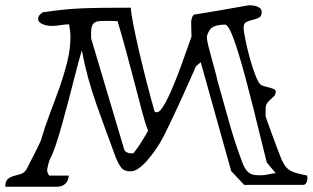

<svg xmlns="http://www.w3.org/2000/svg" viewBox="-31 -700 1181 725"><path d="M230 -608Q213 -608 196 -605Q179 -602 165 -602Q160 -602 151.5 -603Q143 -604 134.5 -607Q126 -610 119.5 -615Q113 -620 113 -628Q113 -644 132 -654Q175 -660 209 -663.5Q243 -667 279 -668.5Q315 -670 358.5 -670.5Q402 -671 463 -671Q464 -650 473 -604.5Q482 -559 495 -503Q508 -447 523.5 -387Q539 -327 553 -278Q554 -278 557 -277Q560 -276 561 -276Q570 -276 581.5 -292.5Q593 -309 605.5 -335.5Q618 -362 631 -394.5Q644 -427 655.5 -459Q667 -491 676.5 -518Q686 -545 692 -561Q692 -561 692 -568Q692 -575 691.5 -584Q691 -593 691 -603Q691 -613 691 -620Q691 -623 694.5 -634.5Q698 -646 709 -646Q721 -648 749 -652.5Q777 -657 808.5 -662.5Q840 -668 868 -673Q896 -678 908 -680Q913 -680 921 -679.5Q929 -679 937 -676.5Q945 -674 951 -669Q957 -664 957 -654Q957 -638 946.5 -633Q936 -628 923 -625Q910 -622 899.5 -617Q889 -612 889 -596Q889 -582 896 -548Q903 -514 913 -478Q923 -442 934.5 -413Q946 -384 955 -379Q961 -376 970.5 -373.5Q980 -371 989 -368.5Q998 -366 1004 -363Q1010 -360 1010 -355Q1010 -343 1004 -337Q998 -331 991 -325Q984 -319 978 -311Q972 -303 972 -287V-261Q973 -258 979 -240Q985 -222 993.5 -200Q1002 -178 1010 -155.5Q1018 -133 1023 -121Q1032 -96 1040.5 -81.5Q1049 -67 1060.5 -59Q1072 -51 1088.5 -46.5Q1105 -42 1129 -37Q1129 -36 1129.5 -32Q1130 -28 1130 -26Q1130 -21 1126.5 -11.5Q1123 -2 1113 -2H891L842 -54L727 -465L709 -450Q704 -438 693.5 -414.5Q683 -391 670 -362Q657 -333 642.5 -301.5Q628 -270 614.5 -241.5Q601 -213 589.5 -190.5Q578 -168 571 -157Q563 -144 550.5 -126.5Q538 -109 523.5 -92.5Q509 -76 493 -64.5Q477 -53 462 -53Q437 -53 426 -68Q415 -83 406 -106Q369 -205 333 -306.5Q297 -408 278 -510Q274 -498 266 -468Q258 -438 248 -399Q238 -360 226.5 -316Q215 -272 203.5 -231Q192 -190 181 -156.5Q170 -123 161 -106Q158 -101 155.5 -93.5Q153 -86 151 -78.5Q149 -71 148 -65Q147 -59 147 -56Q147 -51 151 -43Q153 -39 155 -37H229Q228 -34 227 -27Q226 -20 221.5 -13Q217 -6 208 -0.5Q199 5 183 5H-11Q-11 -16 -1.5 -24Q8 -32 21 -35.5Q34 -39 47.5 -43Q61 -47 70 -62Q76 -75 85.5 -93Q95 -111 103.5 -128Q112 -145 118 -158Q124 -171 125 -175Q140 -226 159 -275.5Q178 -325 195 -373.5Q212 -422 223.5 -469Q235 -516 235 -560Q235 -572 233.5 -584Q232 -596 230 -608ZM750 -563Q750 -550 755 -529.5Q760 -509 766.5 -485.5Q773 -462 779.5 -438.5Q786 -415 790 -396Q813 -315 835 -236Q857 -157 887 -79Q893 -65 900 -56.5Q907 -48 915 -44Q923 -40 932 -39Q941 -38 951 -38Q968 -38 984 -42Q1000 -46 1010 -46Q1010 -47 1004.5 -53Q999 -59 993 -66.5Q987 -74 981.5 -80.5Q976 -87 976 -88Q966 -127 953 -180.5Q940 -234 925.5 -292Q911 -350 896 -406Q881 -462 867 -507Q853 -552 840.5 -579.5Q828 -607 819 -607Q790 -607 774 -598.5Q758 -590 750 -563ZM313 -576Q313 -572 313 -562.5Q313 -553 314 -552L437 -139Q439 -129 447.5 -125Q456 -121 462 -121H472Q476 -125 485.5 -138Q495 -151 504 -165.5Q513 -180 520.5 -192.5Q528 -205 528 -207Q517 -235 505 -280.5Q493 -326 478.5 -381.5Q464 -437 447.5 -498.5Q431 -560 413 -620Q411 -620 405 -620.5Q399 -621 392.5 -621Q386 -621 380 -621Q374 -621 371 -621Q357 -621 346 -620.5Q335 -620 327.5 -615.5Q320 -611 316.5 -602Q313 -593 313 -576Z"/></svg>

Font: Miltonian
Style: Regular
Weight: 400
Designer: Pablo Impallari
Foundry: Pablo Impallari
Version: Version 1.008